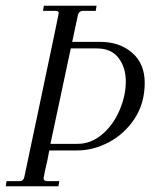

<svg xmlns="http://www.w3.org/2000/svg" viewBox="-31 -650 537 670"><path d="M126 -54 121 -28Q121 -23 124.5 -20.5Q128 -18 132 -18H176L173 0H-11L-8 -18H38Q51 -18 54 -33L110 -298Q174 -601 174 -604Q174 -612 163 -612H119L122 -630H306L303 -612H258Q245 -612 241 -598L221 -504H318Q386 -504 430 -466Q474 -428 474 -361Q474 -290 439 -236.5Q404 -183 349.5 -154Q295 -125 238 -125H141Q133 -81 126 -54ZM145 -148H239Q287 -148 326 -181.5Q365 -215 386.5 -266Q408 -317 408 -365Q408 -415 382.5 -448Q357 -481 307 -481H216Z"/></svg>

Font: Arapey
Style: Italic
Weight: 400
Italic angle: -12°
Designer: Eduardo Rodriguez Tunni
Foundry: Eduardo Rodriguez Tunni
Version: Version 3.000